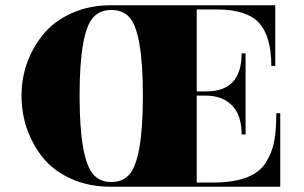

<svg xmlns="http://www.w3.org/2000/svg" viewBox="-20 -720 1157 731"><path d="M403 -700H1028V-469H1013Q1013 -581 966.5 -632.5Q920 -684 804 -684H729V-372H766Q900 -372 900 -517H915V-208H900Q900 -281 863.5 -318.5Q827 -356 762 -356H729V-25H790Q942 -25 990 -98Q1015 -136 1023.5 -179.5Q1032 -223 1032 -289H1047V-9H404Q318 -9 250.5 -39.5Q183 -70 143 -120Q62 -223 62 -356Q62 -484 142 -586Q182 -637 250 -668.5Q318 -700 403 -700ZM471 -54Q524 -111 524 -356Q524 -601 471 -656Q446 -682 404 -682Q362 -682 337 -656Q283 -601 283 -356Q283 -112 337 -54Q362 -27 404 -27Q446 -27 471 -54Z"/></svg>

Font: Elsie Swash Caps Black
Style: Regular
Weight: 900
Designer: Alejandro Inler
Foundry: Alejandro Inler
Version: 1.003